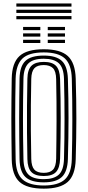

<svg xmlns="http://www.w3.org/2000/svg" viewBox="-20 -1097 514 1125"><path d="M236.5 8.4Q137.7 8.4 94.1 -31.5Q50.5 -71.5 48.7 -163.3Q47.7 -229.2 47.1 -287.5Q46.5 -345.8 46.5 -401.4Q46.5 -457 47.1 -514.6Q47.7 -572.3 48.7 -637.1Q50.5 -728.8 94.2 -768.6Q137.8 -808.4 236.5 -808.4Q333.8 -808.4 377.3 -768.7Q420.8 -728.9 423.6 -637.4Q425.5 -572.6 426.5 -515Q427.5 -457.5 427.4 -402Q427.3 -346.5 426.4 -288Q425.5 -229.5 423.6 -162.7Q420.8 -69.7 376.5 -30.7Q332.1 8.4 236.5 8.4ZM236.5 -10.1Q321 -10.1 359.8 -45.4Q398.5 -80.6 400.7 -163.9Q402.4 -226.1 403.1 -282.8Q403.9 -339.5 403.9 -395.3Q404 -451.1 403.2 -510.2Q402.5 -569.4 400.7 -636.4Q398.5 -719.1 360.1 -754.5Q321.6 -789.9 236.5 -789.9Q148.6 -789.9 111.1 -753.7Q73.6 -717.4 71.6 -636.4Q70.3 -578.5 69.7 -524Q69.1 -469.4 69.1 -413.6Q69.1 -357.7 69.7 -296.4Q70.2 -235.1 71.6 -163.9Q73.2 -78.7 113.3 -44.4Q153.5 -10.1 236.5 -10.1ZM236.5 -28.6Q161.8 -28.6 128.9 -60Q95.9 -91.4 94.5 -163.9Q93.5 -229.3 92.9 -287.4Q92.3 -345.5 92.3 -401.1Q92.3 -456.8 92.9 -514.4Q93.5 -572.1 94.5 -636.4Q95.9 -708.7 128.8 -740Q161.6 -771.4 236.5 -771.4Q309.2 -771.4 342.3 -740.2Q375.4 -709.1 377.8 -635.7Q379.6 -576.9 380.6 -520Q381.5 -463 381.5 -405.8Q381.5 -348.6 380.6 -288.9Q379.7 -229.2 377.8 -164.6Q375.5 -91.1 342.2 -59.9Q308.9 -28.6 236.5 -28.6ZM236.5 -47.2Q294.9 -47.2 324 -73.2Q353 -99.3 354.9 -165.3Q356.5 -226.7 357.3 -284.2Q358.1 -341.7 358.1 -398.3Q358.2 -454.9 357.4 -513.3Q356.7 -571.8 354.9 -635.1Q353 -700.5 324.3 -726.6Q295.5 -752.8 236.5 -752.8Q173.7 -752.8 146.3 -725.5Q118.8 -698.2 117.4 -635.7Q116 -571.6 115.3 -514.3Q114.6 -457 114.6 -401.7Q114.6 -346.3 115.3 -288.2Q116 -230.2 117.4 -164.6Q118.8 -102.4 146.1 -74.8Q173.4 -47.2 236.5 -47.2ZM236.5 -65.7Q186.2 -65.7 163.9 -88.9Q141.5 -112.2 140.5 -165.2Q138.8 -243.1 138.2 -320.3Q137.7 -397.4 138.2 -475.8Q138.8 -554.2 140.5 -635.5Q141.5 -689.5 164.7 -711.9Q187.9 -734.3 236.5 -734.3Q285.8 -734.3 308.1 -711.3Q330.4 -688.3 332 -634.7Q333.8 -574.8 334.8 -518.9Q335.7 -462.9 335.7 -407.1Q335.7 -351.3 334.9 -292.3Q334 -233.2 332.1 -167.1Q330.5 -113.6 308.7 -89.7Q286.9 -65.7 236.5 -65.7ZM236.5 -84.2Q273.1 -84.2 290.6 -102.9Q308.2 -121.6 309.1 -167.7Q309.9 -222.1 310.5 -276Q311.2 -329.9 311.3 -386Q311.5 -442.2 311 -503.2Q310.5 -564.2 309.1 -632.7Q308.2 -679.9 290 -697.9Q271.8 -715.8 236.5 -715.8Q198.9 -715.8 181.6 -697.4Q164.3 -678.9 163.2 -634.7Q161.5 -556.4 160.9 -481.8Q160.3 -407.1 160.8 -329.7Q161.3 -252.3 163.2 -165.6Q164.3 -122 181.3 -103.1Q198.3 -84.2 236.5 -84.2ZM259.8 -920.4V-939.2H360.8V-920.4ZM115.3 -845V-863.8H216.3V-845ZM115.3 -882.7V-901.5H216.3V-882.7ZM115.3 -920.4V-939.2H216.3V-920.4ZM259.8 -845V-863.8H360.8V-845ZM259.8 -882.7V-901.5H360.8V-882.7ZM75.8 -1058.3V-1076.8H398.8V-1058.3ZM75.8 -984.2V-1002.7H398.8V-984.2ZM75.8 -1021.2V-1039.8H398.8V-1021.2Z"/></svg>

Font: Big Shoulders Inline Text Thin
Style: Regular
Weight: 100
Designer: Patric King
Foundry: XO Type Co
Version: Version 2.002